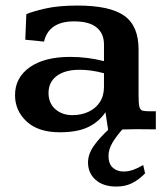

<svg xmlns="http://www.w3.org/2000/svg" viewBox="-20 -475 609 705"><path d="M199.7 10.7Q120.6 10.7 77.9 -28.8Q35.2 -68.4 35.2 -125.5Q35.2 -189.9 89.1 -228Q143.1 -266.1 237.8 -266.1Q269 -266.1 300.5 -262.2Q332 -258.3 361.8 -250.5V-312Q361.8 -351.6 335 -374Q308.1 -396.5 252 -396.5Q159.2 -396.5 141.6 -322.3L72.8 -329.1L76.7 -422.9Q96.7 -432.1 145.3 -443.4Q193.8 -454.6 264.6 -454.6Q383.8 -454.6 436.3 -417.2Q488.8 -379.9 488.8 -293.9V-125Q488.8 -95.7 491.7 -83.5Q494.6 -71.3 503.2 -68.8Q511.7 -66.4 529.3 -66.4H552.2V0Q546.4 0 530.3 -0.2Q514.2 -0.5 497.3 -0.5Q480.5 -0.5 472.7 -0.5Q445.8 0 424.3 0.5Q402.8 1 377 1.5L367.2 -63Q343.8 -27.8 304 -8.5Q264.2 10.7 199.7 10.7ZM246.1 -52.2Q277.8 -52.2 304.2 -64.2Q330.6 -76.2 346.2 -99.4Q361.8 -122.6 361.8 -156.2V-206.1Q338.4 -212.4 316.2 -215.6Q293.9 -218.8 272 -218.8Q218.8 -218.8 188.5 -196.3Q158.2 -173.8 158.2 -133.8Q158.2 -96.2 183.1 -74.2Q208 -52.2 246.1 -52.2ZM407.2 210Q358.9 210 331.1 185.3Q303.2 160.6 303.2 121.6Q303.2 91.3 324 61.3Q344.7 31.2 384.3 -4.9H433.6Q406.2 25.9 392.3 50Q378.4 74.2 378.4 97.2Q378.4 126 393.8 140.4Q409.2 154.8 434.1 154.8Q451.2 154.8 468.8 148.7Q486.3 142.6 505.9 130.9L512.7 161.6Q488.8 186 463.9 198Q439 210 407.2 210Z"/></svg>

Font: Kameron SemiBold
Style: Regular
Weight: 600
Designer: Vernon Adams
Foundry: Vernon Adams
Version: Version 1.100